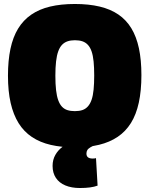

<svg xmlns="http://www.w3.org/2000/svg" viewBox="-20 -730 750 964"><path d="M356 -172Q378 -172 394 -177.5Q410 -183 421.5 -196Q433 -209 440 -229.5Q447 -250 450 -280.5Q453 -311 453 -351Q453 -391 450 -421Q447 -451 440 -471.5Q433 -492 421.5 -504.5Q410 -517 394 -522.5Q378 -528 356 -528Q335 -528 319 -522.5Q303 -517 291.5 -505Q280 -493 272.5 -472.5Q265 -452 261.5 -421.5Q258 -391 258 -350Q258 -308 261.5 -277.5Q265 -247 272.5 -226.5Q280 -206 291.5 -194Q303 -182 319 -177Q335 -172 356 -172ZM356 10Q289 10 235 -2.5Q181 -15 140.5 -42Q100 -69 73.5 -111.5Q47 -154 33.5 -213Q20 -272 20 -350Q20 -426 32.5 -485Q45 -544 71 -586.5Q97 -629 137 -656.5Q177 -684 231.5 -697Q286 -710 356 -710Q426 -710 480.5 -697Q535 -684 574.5 -657Q614 -630 639.5 -588Q665 -546 677.5 -487.5Q690 -429 690 -353Q690 -275 677 -215Q664 -155 637.5 -112.5Q611 -70 571 -43Q531 -16 477.5 -3Q424 10 356 10ZM381 214Q339 214 308 201Q277 188 260.5 163Q244 138 244 103Q244 72 258 47.5Q272 23 295.5 6Q319 -11 345 -18L467 -6Q447 2 435 9Q423 16 418.5 23.5Q414 31 414 41Q414 54 422 60Q430 66 445 66Q450 66 454.5 65.5Q459 65 462 64L470 202Q454 208 432 211Q410 214 381 214Z"/></svg>

Font: Georama ExtraCondensed Thin Black
Style: Regular
Weight: 900
Version: Version 1.001